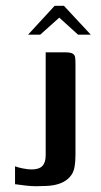

<svg xmlns="http://www.w3.org/2000/svg" viewBox="-20 -641 351 664"><path d="M241 -149Q241 -130 241 -105.5Q241 -81 238 -65Q235 -44 221.5 -29Q208 -14 187.5 -6.5Q167 1 141 2Q123 3 106 3Q89 3 71 1Q53 -1 32 -4V-66Q41 -62 59 -58.5Q77 -55 89 -55Q115 -55 126.5 -67Q138 -79 138 -104V-460H205Q224 -460 231.5 -455.5Q239 -451 240 -441.5Q241 -432 241 -419ZM77 -521 169 -621H201L294 -521H250L185 -580L119 -521Z"/></svg>

Font: Genos Thin Medium
Style: Regular
Weight: 500
Version: Version 1.010